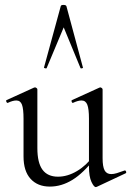

<svg xmlns="http://www.w3.org/2000/svg" viewBox="-20 -750 533 780"><path d="M182.4 8Q133 8 104.3 -23.4Q75.6 -54.8 75.6 -114.6V-268Q75.6 -307.4 69.3 -324.6Q63 -341.8 46.2 -341.8Q32 -341.8 12.4 -332.4Q8.4 -330.6 5.9 -336.6Q3.4 -342.6 7.2 -343.6L118 -394Q120.2 -395 122.2 -395Q124.8 -395 128.3 -392.5Q131.8 -390 131.8 -386.8V-148.2Q131.8 -88.6 152.7 -60.4Q173.6 -32.2 215.6 -32.2Q254.2 -32.2 292.8 -55.1Q331.4 -78 359.6 -117.4L364.8 -106.2Q318.8 -46.8 274.4 -19.4Q230 8 182.4 8ZM396.8 -386.8V-107.2Q396.8 -73.2 404.9 -58Q413 -42.8 432 -42.8Q442.2 -42.8 454.7 -46.6Q467.2 -50.4 485 -57Q489.8 -59 492 -53.5Q494.2 -48 490.4 -46L373.2 9Q371.2 10 369 10Q361.4 10 351.4 -11.4Q341.4 -32.8 341.4 -73.2V-268Q341.4 -307.4 334.7 -324.6Q328 -341.8 311.2 -341.8Q297 -341.8 277.2 -332.4Q273.4 -330.6 271.3 -336.6Q269.2 -342.6 273 -343.6L383.8 -394Q385.8 -395 387.2 -395Q389.8 -395 393.3 -392.5Q396.8 -390 396.8 -386.8ZM316.8 -476Q318.8 -474 313.4 -472.5Q308 -471 306.8 -474L238.8 -638.8L169.8 -474Q168.8 -471 163.3 -472.5Q157.8 -474 158.8 -476L226.8 -725Q227.8 -730 237.8 -730Q247.8 -730 249.8 -725Z"/></svg>

Font: Cormorant Garamond Light
Style: Regular
Weight: 300
Designer: Christian Thalmann (Catharsis Fonts)
Foundry: Catharsis Fonts
Version: Version 4.001